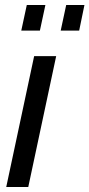

<svg xmlns="http://www.w3.org/2000/svg" viewBox="-20 -746 357 766"><path d="M64.9 -624 86.9 -726.1H161.1L139.2 -624ZM222.2 -624 244.1 -726.1H316.9L295.9 -624ZM116.2 -522H204.1L92.8 0H4.9Z"/></svg>

Font: Rawline Medium
Style: Italic
Weight: 500
Italic angle: -12°
Designer: Matt McInerney, Pablo Impallari, Rodrigo Fuenzalida
Foundry: Matt McInerney, Pablo Impallari, Rodrigo Fuenzalida
Version: Version 4.020;PS 004.020;hotconv 1.0.88;makeotf.lib2.5.64775